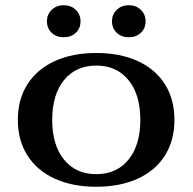

<svg xmlns="http://www.w3.org/2000/svg" viewBox="-20 -702 734 732"><path d="M48 -245Q48 -323 84.5 -380.5Q121 -438 188.5 -469Q256 -500 347 -500Q438 -500 505.5 -469Q573 -438 609 -380.5Q645 -323 645 -245Q645 -167 609 -109.5Q573 -52 505.5 -21Q438 10 347 10Q256 10 188.5 -21Q121 -52 84.5 -109.5Q48 -167 48 -245ZM515 -245Q515 -341 470 -396.5Q425 -452 347 -452Q269 -452 224 -396.5Q179 -341 179 -245Q179 -149 224 -93.5Q269 -38 347 -38Q425 -38 470 -93.5Q515 -149 515 -245ZM159 -621Q159 -647 177 -664.5Q195 -682 223 -682Q251 -682 269 -664.5Q287 -647 287 -621Q287 -594 269 -577Q251 -560 223 -560Q195 -560 177 -577Q159 -594 159 -621ZM407 -621Q407 -647 425 -664.5Q443 -682 471 -682Q499 -682 517 -664.5Q535 -647 535 -621Q535 -594 517 -577Q499 -560 471 -560Q443 -560 425 -577Q407 -594 407 -621Z"/></svg>

Font: Fahkwang SemiBold
Style: Regular
Weight: 600
Designer: Suppakit Chalermlarp | Katatrad Co.,Ltd.
Foundry: Cadson Demak Co.,Ltd.
Version: Version 1.000; ttfautohint (v1.6)